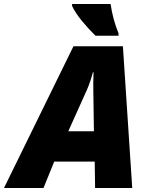

<svg xmlns="http://www.w3.org/2000/svg" viewBox="-76 -947 750 967"><path d="M294 -714H543L590 0H403L401 -133H197L143 0H-56ZM397 -286 394 -491Q393 -525 395 -583H392Q379 -534 362 -495L268 -286ZM287 -917V-927H481Q492 -850 521 -779V-767H405Q368 -803 335.5 -843Q303 -883 287 -917Z"/></svg>

Font: Noto Sans Display Black
Style: Italic
Weight: 900
Italic angle: -12°
Designer: Monotype Design team
Foundry: Monotype Imaging Inc.
Version: Version 1.000